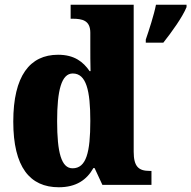

<svg xmlns="http://www.w3.org/2000/svg" viewBox="-20 -780 807 810"><path d="M228 10C301 10 346 -21 374 -71H379L412 0H619V-59H611C565 -59 544 -77 544 -140V-760H278V-701H286C327 -701 361 -694 361 -642V-593C361 -554 361 -510 362 -480H358C331 -519 294 -549 225 -549C106 -549 36 -460 36 -267C36 -75 106 10 228 10ZM595 -613V-600H669C704 -644 750 -708 767 -750V-760H638C630 -718 608 -651 595 -613ZM286 -70C239 -70 221 -136 221 -269C221 -398 239 -470 287 -470C344 -470 361 -398 361 -270C361 -137 344 -70 286 -70Z"/></svg>

Font: Noto Serif Tamil SemiCondensed Black
Style: Regular
Weight: 900
Width: 4
Designer: Indian Type Foundry, Tom Grace, and the Monotype Design Team
Foundry: Monotype Imaging Inc.
Version: Version 2.004